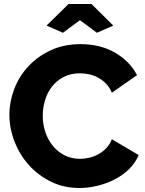

<svg xmlns="http://www.w3.org/2000/svg" viewBox="-20 -935 728 961"><path d="M213 -807 323 -915H438L547 -807L465 -771L380 -834L295 -771ZM27 -361Q27 -425 51 -488.5Q75 -552 121 -602Q167 -652 233 -683Q299 -714 383 -714Q483 -714 556.5 -671Q630 -628 666 -559L540 -471Q528 -499 509.5 -517.5Q491 -536 469 -547.5Q447 -559 424 -563.5Q401 -568 379 -568Q332 -568 297 -549Q262 -530 239 -500Q216 -470 205 -432Q194 -394 194 -355Q194 -313 207 -274Q220 -235 244.5 -205Q269 -175 303.5 -157.5Q338 -140 381 -140Q403 -140 426.5 -145.5Q450 -151 471.5 -162.5Q493 -174 511 -192.5Q529 -211 540 -238L674 -159Q658 -120 626.5 -89Q595 -58 554 -37Q513 -16 467 -5Q421 6 377 6Q300 6 235.5 -25.5Q171 -57 124.5 -109Q78 -161 52.5 -227Q27 -293 27 -361Z"/></svg>

Font: Oxford Sans
Style: Regular
Weight: 800
Designer: Matt McInerney, Pablo Impallari, Rodrigo Fuenzalida
Foundry: Matt McInerney, Pablo Impallari, Rodrigo Fuenzalida
Version: Version 3.000g; ttfautohint (v1.5) -l 8 -r 28 -G 28 -x 14 -D